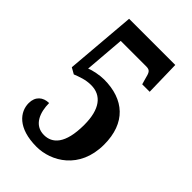

<svg xmlns="http://www.w3.org/2000/svg" viewBox="-217 -797 891 891"><g transform="rotate(45 228.0 -352.0)"><path d="M200 10C295 10 415 -57 415 -219C415 -361 332 -433 201 -433C174 -433 132 -425 113 -416L129 -614H297C323 -614 326 -601 334 -570L342 -542H391L387 -714H84L55 -367L85 -350C111 -360 140 -372 177 -372C245 -372 285 -321 285 -219C285 -92 239 -53 186 -53C120 -53 98 -116 98 -175C59 -175 31 -151 31 -108C31 -51 77 10 200 10Z"/></g></svg>

Font: Noto Serif Devanagari ExtraCondensed
Style: Bold
Weight: 700
Width: 2
Designer: Universal Thirst, Indian Type Foundry and the Monotype Design Team
Foundry: Monotype Imaging Inc.
Version: Version 2.004